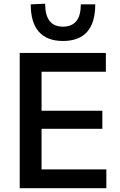

<svg xmlns="http://www.w3.org/2000/svg" viewBox="-20 -992 634 1012"><path d="M84 0V-713H538V-614H199V-408.5H519.5V-313H199V-99H540.5V0ZM311.5 -776Q228.5 -776 185.2 -824.2Q142 -872.5 142 -969L218 -972.5Q218 -851.5 311.5 -851.5Q406 -851.5 406 -969H482Q482 -776 311.5 -776Z"/></svg>

Font: Commissioner Medium
Style: Regular
Weight: 500
Designer: Kostas Bartsokas
Foundry: Kostas Bartsokas
Version: Version 1.000; ttfautohint (v1.8.3)